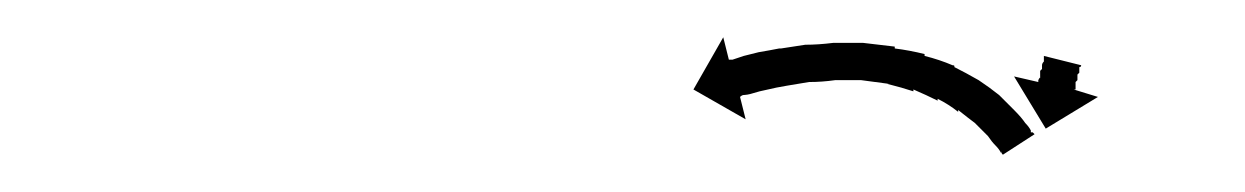

<svg xmlns="http://www.w3.org/2000/svg" viewBox="-20 -578 668 103"><path d="M560 -543Q560 -543 560 -543Q560 -542 559 -542Q559 -542 559 -541Q559 -540 559 -540Q559 -539 559 -539Q558 -538 558 -538Q558 -537 558 -536Q558 -536 558 -535Q558 -535 557 -534Q557 -533 557 -533Q557 -532 557 -532Q557 -531 557 -531Q557 -531 557 -531Q557 -532 557 -530Q557 -530 556 -530Q556 -530 556 -530L569 -526L541 -509L524 -537L537 -534Q537 -534 537 -534Q537 -534 537 -535Q537 -536 537 -535Q538 -537 538 -536Q538 -537 538 -537Q538 -538 538 -538Q538 -539 538 -539Q538 -539 538 -540Q539 -541 539 -541Q539 -542 539 -542Q539 -544 539 -543Q539 -544 540 -545Q540 -545 540 -546Q540 -547 540 -547Q540 -546 540 -547Q540 -547 540 -548Q540 -548 540 -548L560 -543Q560 -542 560 -543ZM517 -497Q517 -497 517 -497Q517 -497 517 -497Q517 -497 517 -496.5Q517 -496 517 -496Q516 -498 514 -500Q514 -500 514 -500Q514 -500 514 -500Q514 -500 514 -500Q514 -500 514 -500Q512 -502 510 -505Q510 -505 510 -505Q510 -505 510 -505Q510 -505 510 -505Q510 -505 510 -505Q507 -508 503 -512Q503 -512 503 -512Q503 -512 503 -512Q503 -512 503 -512Q503 -512 503 -512Q499 -515 494 -519Q494 -519 494 -518.5Q494 -518 494 -518Q494 -518 494 -518Q494 -518 494 -518Q489 -522 483 -525Q483 -525 483 -525Q483 -525 483 -525Q483 -524 483 -524Q483 -524 483 -524Q477 -527 470 -530Q470 -530 470 -529.5Q470 -529 470 -529Q470 -529 470 -529Q470 -529 470 -529Q464 -531 456 -533Q456 -533 456 -533Q456 -533 456 -533Q456 -533 456.5 -533Q457 -533 457 -533Q449 -534 442 -535Q442 -535 442 -535Q442 -535 442 -535Q442 -535 442 -535Q442 -535 442 -535Q435 -535 428 -535Q428 -535 428 -535Q428 -535 428 -535Q428 -535 428 -535Q428 -535 428 -535Q421 -534 414 -534Q414 -534 414 -534Q414 -534 414 -534Q414 -534 414 -534Q414 -534 414 -534Q408 -533 402 -532Q402 -532 402 -532Q402 -532 402 -532Q402 -532 402 -532Q402 -532 402 -532Q396 -531 392 -530Q392 -530 392 -530Q392 -530 392 -530Q392 -530 392 -530Q392 -530 392 -530Q387 -529 384 -528Q384 -528 384 -528Q384 -528 384 -528Q384 -528 384 -528Q384 -528 384 -528Q381 -527 378 -527Q378 -527 378 -527Q378 -527 379 -527Q379 -527 379 -527Q379 -527 379 -527Q378 -527 377 -526L380 -514L352 -530L368 -558L371 -546Q372 -546 373 -546Q373 -546 373 -546Q373 -546 373 -546Q373 -546 373 -546Q373 -546 373 -546Q376 -547 379 -548Q379 -548 379 -548Q379 -548 379 -548Q379 -548 379 -548Q379 -548 379 -548Q383 -549 387 -550Q387 -550 387 -550Q387 -550 387 -550Q387 -550 387 -550Q387 -550 387 -550Q393 -551 398 -552Q398 -552 398.5 -552Q399 -552 399 -552Q399 -552 399 -552Q399 -552 399 -552Q405 -553 412 -554Q412 -554 412 -554Q412 -554 412 -554Q412 -554 412 -554Q412 -554 412 -554Q419 -554 427 -555Q427 -555 427 -555Q427 -555 427 -555Q427 -555 427 -555Q427 -555 427 -555Q435 -555 443 -555Q443 -555 443 -555Q443 -555 443 -555Q443 -555 443 -555Q443 -555 443 -555Q452 -554 460 -553Q460 -553 460 -553Q460 -553 460 -553Q460 -553 460 -552.5Q460 -552 460 -552Q468 -551 476 -549Q476 -549 476 -549Q476 -549 476 -549Q476 -549 476 -548.5Q476 -548 476 -548Q484 -546 491 -543Q491 -543 491 -543Q491 -543 491 -543Q492 -543 492 -542.5Q492 -542 492 -542Q498 -539 505 -535Q505 -535 505 -535Q505 -535 505 -535Q505 -535 505 -535Q505 -535 505 -535Q511 -531 516 -527Q516 -527 516 -527Q516 -527 516 -527Q516 -527 516 -527Q516 -527 516 -527Q520 -523 524 -519Q524 -519 524 -519Q524 -519 524 -519Q524 -519 524 -519Q524 -519 524 -519Q528 -515 530 -512Q530 -512 530 -512Q530 -512 530 -512Q530 -512 530 -512Q530 -512 530 -512Q532 -510 533 -508Q533 -508 533 -508Q533 -508 533 -507Q533 -507 533.5 -507Q534 -507 534 -507Q534 -507 535 -506L518 -495Q517 -496 517 -497Z"/></svg>

Font: FRB American Cursive Just Arrows
Style: Italic
Weight: 400
Italic angle: -25°
Version: Version 2.0;Modular Font Editor K font №1